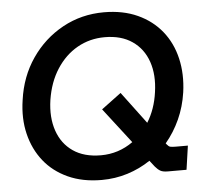

<svg xmlns="http://www.w3.org/2000/svg" viewBox="-52 -767 892 833"><g transform="rotate(-5 394.5 -350.0)"><path d="M358 12Q275 12 211.5 -17Q148 -46 107.5 -97Q67 -148 50.5 -216Q34 -284 46 -363Q60 -465 114 -543.5Q168 -622 250 -667Q332 -712 430 -712Q513 -712 576.5 -683Q640 -654 681 -603Q722 -552 738 -483.5Q754 -415 743 -336Q734 -274 709.5 -220Q685 -166 648 -122L652 -117Q659 -108 666 -106Q673 -104 691 -104H743L728 0H647Q625 0 614 -6.5Q603 -13 592 -26L571 -53Q525 -22 471 -5Q417 12 358 12ZM364 -95Q441 -95 504 -140L386 -293L472 -357L576 -218Q611 -274 621 -347Q632 -422 612 -480Q592 -538 544 -571Q496 -604 424 -604Q359 -604 305 -573.5Q251 -543 214.5 -486.5Q178 -430 166 -353Q155 -278 175 -219.5Q195 -161 243 -128Q291 -95 364 -95Z"/></g></svg>

Font: Host Grotesk SemiBold
Style: Italic
Weight: 600
Italic angle: -8°
Designer: Doğukan Karapınar based on Poppins by Indian Type Foundry, Jonny Pinhorn
Foundry: Element Type
Version: Version 1.001; ttfautohint (v1.8.4.7-5d5b)